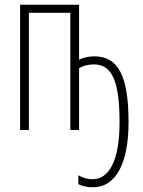

<svg xmlns="http://www.w3.org/2000/svg" viewBox="-20 -549 603 811"><path d="M373 242C467 242 523 145 523 -32C523 -229 479 -311 379 -311C353 -311 330 -305 314 -297V-529H65V0H102V-495H277V0H314V-261C328 -270 352 -277 376 -277C453 -277 485 -207 485 -32C485 134 438 208 372 208C347 208 327 201 311 191V229C325 236 345 242 373 242Z"/></svg>

Font: Noto Sans Mono SemiCondensed ExtraLight
Style: Regular
Weight: 200
Width: 4
Designer: Monotype Design Team
Foundry: Monotype Imaging Inc.
Version: Version 2.014